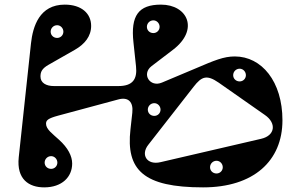

<svg xmlns="http://www.w3.org/2000/svg" viewBox="-20 -795 1271 830"><path d="M114 -608 61 -115C51 -20 105 15 171 15C248 15 292 -30 292 -88C292 -120 274 -156 235 -191C208 -216 179 -236 179 -260C179 -275 187 -283 231 -295L491 -365C534 -377 557 -355 552 -308L544 -236C524 -60 600 15 858 15C1076 15 1201 -99 1201 -275C1201 -443 1111 -551 995 -551C947 -551 907 -534 825 -499L680 -438C628 -416 591 -475 635 -509L728 -580C842 -667 791 -775 676 -775C579 -775 544 -728 557 -611L568 -508C574 -453 554 -423 492 -423H213C179 -423 155 -437 155 -464C155 -483 160 -498 190 -515L304 -580C346 -604 374 -638 374 -683C374 -737 332 -775 260 -775C150 -775 122 -680 114 -608ZM621 -169 817 -420C852 -465 874 -473 925 -438L1125 -298C1176 -263 1170 -209 1109 -195L674 -94C615 -80 587 -126 621 -169ZM201 -65C185 -65 173 -77 173 -92C173 -107 185 -120 201 -120C216 -120 228 -107 228 -92C228 -77 216 -65 201 -65ZM916 -45C900 -45 888 -57 888 -72C888 -87 900 -100 916 -100C931 -100 943 -87 943 -72C943 -57 931 -45 916 -45ZM227 -631C211 -631 199 -643 199 -658C199 -673 211 -686 227 -686C242 -686 254 -673 254 -658C254 -643 242 -631 227 -631ZM643 -652C627 -652 615 -664 615 -679C615 -694 627 -707 643 -707C658 -707 670 -694 670 -679C670 -664 658 -652 643 -652ZM647 -294C631 -294 619 -306 619 -321C619 -336 631 -349 647 -349C662 -349 674 -336 674 -321C674 -306 662 -294 647 -294ZM1016 -443C1000 -443 988 -455 988 -470C988 -485 1000 -498 1016 -498C1031 -498 1043 -485 1043 -470C1043 -455 1031 -443 1016 -443Z"/></svg>

Font: Pilowlava Atome
Style: Regular
Weight: 500
Designer: Anton Moglia, Jérémy Landes, Maksym Kobuzan (Cyrillic), Velvetyne Type Foundry
Foundry: Anton Moglia, Jérémy Landes, Velvetyne Type Foundry
Version: Version 1.002;Glyphs 3.3 (3303)